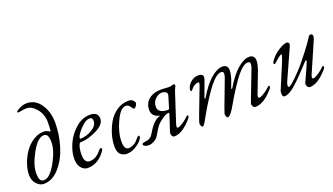

<svg xmlns="http://www.w3.org/2000/svg" viewBox="-64 -1173 2895 1668"><g transform="rotate(-20 1383.5 -339.5)"><path d="M332 -400Q336 -428 336 -478Q336 -551 293 -603Q250 -655 202 -655Q185 -655 168 -652.5Q151 -650 140.5 -647.5Q130 -645 128 -645Q117 -645 117 -651Q117 -659 127 -665Q172 -696 217 -696Q299 -696 347 -623Q395 -550 395 -455Q395 -346 363 -240Q331 -134 266.5 -60Q202 14 120 14Q86 14 55.5 -18.5Q25 -51 25 -104Q25 -150 43.5 -203.5Q62 -257 93.5 -304Q125 -351 173.5 -382.5Q222 -414 275 -414Q287 -414 298.5 -410Q310 -406 316 -402Q322 -398 323 -396Q325 -393 328 -394.5Q331 -396 332 -400ZM306 -304Q306 -344 296.5 -364Q287 -384 263 -384Q207 -384 148 -278Q89 -172 89 -96Q89 -56 98.5 -36Q108 -16 132 -16Q188 -16 247 -122Q306 -228 306 -304Z M527 15Q494 15 468 -15Q442 -45 442 -98Q442 -161 473 -232.5Q504 -304 565.5 -359Q627 -414 701 -414Q775 -414 775 -351Q775 -297 692.5 -257Q610 -217 546 -217Q536 -217 531 -207Q514 -171 514 -112Q514 -35 564 -35Q624 -35 672 -98Q680 -109 690 -109Q700 -109 700 -99Q700 -94 698 -91Q667 -41 623 -13Q579 15 527 15ZM686 -385Q648 -385 598.5 -331.5Q549 -278 549 -252Q549 -246 556 -246Q577 -246 611 -255Q645 -264 679.5 -290.5Q714 -317 714 -353Q714 -385 686 -385Z M1082 -333Q1073 -333 1066.5 -344.5Q1060 -356 1049 -368Q1038 -380 1017 -380Q971 -380 925 -282Q879 -184 879 -98Q879 -26 920 -26Q942 -26 962 -36Q982 -46 993 -57Q1004 -68 1022 -89Q1029 -98 1039 -98Q1043 -98 1043 -84Q1043 -76 1025 -53.5Q1007 -31 968.5 -8Q930 15 887 15Q853 15 829.5 -8.5Q806 -32 807 -84Q807 -132 822.5 -187Q838 -242 867.5 -294Q897 -346 947 -380Q997 -414 1057 -414Q1082 -414 1097 -400Q1112 -386 1112 -375Q1112 -364 1102 -348.5Q1092 -333 1082 -333Z M1353 -221Q1364 -221 1367 -233L1398 -335Q1405 -357 1391.5 -369Q1378 -381 1350 -381Q1323 -381 1293 -354Q1263 -327 1263 -281Q1263 -251 1288 -236Q1313 -221 1353 -221ZM1476 -414Q1485 -414 1485 -398Q1485 -396 1482.5 -390.5Q1480 -385 1474.5 -374Q1469 -363 1465 -350L1379 -86Q1366 -47 1382 -47Q1396 -47 1422 -63.5Q1448 -80 1464.5 -94.5Q1481 -109 1490 -118Q1491 -119 1493 -119Q1502 -119 1502 -110Q1502 -104 1497 -96Q1406 14 1328 14Q1313 14 1306 -3Q1299 -20 1304 -36L1352 -181Q1357 -196 1351 -196Q1324 -195 1288.5 -170Q1253 -145 1235 -123Q1215 -98 1184 -43Q1170 -18 1142.5 -4Q1115 10 1095 10Q1069 10 1056 2Q1043 -6 1043 -15Q1043 -19 1045.5 -21.5Q1048 -24 1053 -25.5Q1058 -27 1063 -28Q1068 -29 1077 -30.5Q1086 -32 1092 -33Q1127 -40 1146 -74Q1174 -123 1201 -152Q1235 -188 1265 -195Q1270 -198 1267 -200Q1237 -205 1218 -225Q1199 -245 1199 -274Q1199 -339 1243.5 -374Q1288 -409 1357 -409Q1362 -409 1390 -407Q1418 -405 1431 -405Q1442 -405 1459 -410Z M1910 -309Q1920 -336 1919.5 -350.5Q1919 -365 1913.5 -368Q1908 -371 1898 -372Q1858 -374 1795 -297Q1770 -267 1725.5 -198.5Q1681 -130 1652 -78Q1608 2 1598 12Q1592 17 1586 17Q1579 17 1574 5Q1569 -7 1569 -17Q1569 -24 1591 -84L1678 -312Q1683 -324 1685 -331.5Q1687 -339 1688 -345Q1689 -351 1687 -353.5Q1685 -356 1680 -356Q1643 -356 1608 -310Q1604 -305 1599 -306Q1594 -307 1593 -314Q1592 -323 1597.5 -339.5Q1603 -356 1610 -364Q1648 -413 1703 -414Q1727 -414 1739.5 -401.5Q1752 -389 1741 -360L1687 -212Q1684 -205 1688.5 -203.5Q1693 -202 1696 -208Q1755 -309 1815.5 -361.5Q1876 -414 1927 -414Q1961 -414 1972 -385Q1983 -356 1960 -282L1934 -212Q1931 -205 1935.5 -203.5Q1940 -202 1943 -208Q2002 -309 2062.5 -361.5Q2123 -414 2174 -414Q2208 -414 2219.5 -384.5Q2231 -355 2207 -282L2132 -86Q2117 -50 2137 -50Q2151 -50 2176.5 -66Q2202 -82 2218 -95.5Q2234 -109 2243 -118Q2244 -119 2246 -119Q2254 -119 2254 -110Q2254 -102 2250 -96Q2159 14 2078 14Q2063 14 2054 -2Q2045 -18 2052 -36L2157 -309Q2167 -336 2166.5 -350.5Q2166 -365 2160.5 -368Q2155 -371 2145 -372Q2105 -374 2042 -297Q2017 -267 1972.5 -198.5Q1928 -130 1899 -78Q1847 17 1820 17Q1813 17 1808 5Q1803 -7 1803 -17Q1803 -24 1825 -84Z M2555 -36Q2616 -167 2629 -203Q2633 -214 2628 -216Q2623 -218 2617 -211Q2504 -87 2445.5 -36.5Q2387 14 2347 14Q2329 14 2327 -11Q2325 -36 2335 -55L2425 -270Q2428 -278 2430 -283Q2432 -288 2435.5 -297.5Q2439 -307 2441 -313Q2443 -319 2444.5 -325.5Q2446 -332 2445.5 -335.5Q2445 -339 2443 -339Q2431 -339 2365 -280Q2363 -278 2357.5 -279Q2352 -280 2352 -283Q2352 -297 2364 -313Q2398 -359 2446 -388.5Q2494 -418 2519 -418Q2535 -418 2540 -407Q2545 -396 2534 -373L2413 -104Q2403 -82 2401.5 -67Q2400 -52 2410 -50Q2429 -50 2512 -136Q2570 -196 2636 -282.5Q2702 -369 2717 -396Q2727 -414 2739 -414Q2760 -414 2760 -391Q2760 -380 2747 -350L2632 -86Q2615 -47 2635 -47Q2649 -47 2675 -63.5Q2701 -80 2717.5 -94.5Q2734 -109 2743 -118Q2744 -119 2746 -119Q2755 -119 2755 -110Q2755 -104 2750 -96Q2659 14 2581 14Q2566 14 2557 -3.5Q2548 -21 2555 -36Z"/></g></svg>

Font: EB Garamond 12
Style: Italic
Weight: 400
Italic angle: -17°
Version: Version 0.016; ttfautohint (v1.8.4)